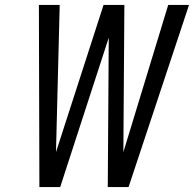

<svg xmlns="http://www.w3.org/2000/svg" viewBox="-20 -755 790 775"><path d="M139 0 137 -735H221L206 -141L398 -735H482L478 -141L659 -735H743L499 0H415L419 -603L223 0Z"/></svg>

Font: Iosevka Aile
Style: Italic
Weight: 400
Italic angle: -9°
Designer: Belleve Invis
Foundry: Belleve Invis
Version: Version 28.0.1; ttfautohint (v1.8.4)